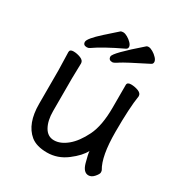

<svg xmlns="http://www.w3.org/2000/svg" viewBox="-169 -827 928 978"><g transform="rotate(30 295.0 -338.5)"><path d="M327.1 -634.8Q222.2 -585 168 -546.9Q161.1 -542 151.9 -542Q129.9 -542 129.9 -561.5Q129.9 -581.1 192.9 -637.9Q255.9 -694.8 260.5 -698Q265.1 -701.2 275.6 -701.2Q286.1 -701.2 300.5 -693.1Q314.9 -685.1 326.4 -673.1Q337.9 -661.1 337.9 -650.1Q337.9 -639.2 327.1 -634.8ZM478 -632.8Q356 -571.8 333.5 -556.4Q311 -541 302.2 -541Q279.8 -541 279.8 -562Q279.8 -583 410.2 -695.8Q415 -701.2 425 -701.2Q435.1 -701.2 450 -692.6Q464.8 -684.1 476.3 -671.6Q487.8 -659.2 487.8 -648.2Q487.8 -637.2 478 -632.8ZM168 -456.1 166 -368.2V-174.8Q166 -119.1 186 -83.5Q206.1 -47.9 243.7 -47.9Q281.2 -47.9 320.1 -79.8Q358.9 -111.8 389.4 -173.8Q419.9 -235.8 419.9 -341.8V-475.1Q419.9 -491.2 442.4 -491.2Q464.8 -491.2 485.4 -483.2Q505.9 -475.1 505.9 -459V-457Q494.1 -384.8 494.1 -241.9Q494.1 -99.1 531.2 -38.1Q533.2 -34.2 533.2 -25.1Q533.2 -16.1 518.1 1.5Q502.9 19 484.9 19Q455.1 19 442.1 -27.6Q429.2 -74.2 428.2 -91.8Q410.2 -55.2 358.2 -15.6Q306.2 23.9 244.1 23.9Q182.1 23.9 147.9 -3.9Q85.9 -55.2 85.9 -170.9V-368.2L83 -474.1Q83 -490.2 104.5 -490.2Q126 -490.2 147 -481.7Q168 -473.1 168 -456.1Z"/></g></svg>

Font: LXGW WenKai GB Screen
Style: Regular
Weight: 400
Designer: LXGW / Fontworks Inc.
Foundry: LXGW / Fontworks Inc.
Version: Version 1.321;February 19, 2024;FontCreator 14.0.0.2901 64-b